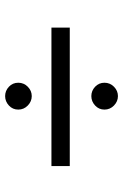

<svg xmlns="http://www.w3.org/2000/svg" viewBox="116 -654 485 757"><g transform="rotate(90 358.5 -275.5)"><path d="M396 -408Q379.9 -393.1 358.9 -393.1Q337.9 -393.1 322 -408Q306.2 -422.9 306.2 -444.8Q306.2 -466.8 322 -482.4Q337.9 -498 358.9 -498Q379.9 -498 396 -482.4Q412.1 -466.8 412.1 -444.8Q412.1 -422.9 396 -408ZM88.9 -308.1H634.8V-235.8H88.9ZM396 -68.1Q379.9 -53.2 358.9 -53.2Q337.9 -53.2 322 -68.1Q306.2 -83 306.2 -105Q306.2 -127 322 -142.6Q337.9 -158.2 358.9 -158.2Q379.9 -158.2 396 -142.6Q412.1 -127 412.1 -105Q412.1 -83 396 -68.1Z"/></g></svg>

Font: Oakes Grotesk
Style: Italic
Weight: 400
Designer: Samuel Oakes
Foundry: Samuel Oakes
Version: Version 1.0 | wf-rip DC20170320